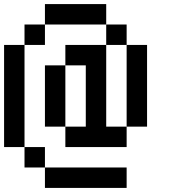

<svg xmlns="http://www.w3.org/2000/svg" viewBox="-20 -920 840 940"><path d="M0 -200V-700H100V-200ZM200 -200V-100H100V-200ZM200 -100H600V0H200ZM200 -300V-600H300V-300ZM200 -700H100V-800H200ZM200 -800V-900H500V-800ZM400 -300V-600H300V-700H500V-300H600V-200H300V-300ZM600 -300V-700H700V-300ZM600 -700H500V-800H600Z"/></svg>

Font: Galmuri9 Regular
Style: Regular
Weight: 400
Designer: Lee Minseo (quiple)
Version: Version 2.399;hotconv 1.1.1;makeotfexe 2.6.0 DEVELOPMENT